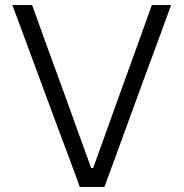

<svg xmlns="http://www.w3.org/2000/svg" viewBox="-20 -733 720 753"><path d="M293 0Q273.5 -53.5 251 -114.5Q228 -175 209 -226L126 -450Q105 -507 78.8 -577.8Q52.5 -648.5 28.5 -713H106Q134.5 -634 167 -544.2Q199.5 -454.5 228.5 -375.5L337.5 -74H345.5L454.5 -377.5Q483.5 -457.5 514.8 -544.2Q546 -631 575.5 -713H651Q627.5 -649 602 -579Q576 -508.5 554.5 -450.5L472 -225Q453 -173.5 431.5 -114Q409.5 -54.5 389.5 0Z"/></svg>

Font: Heraclito Light
Style: Regular
Weight: 300
Designer: Kostas Bartsokas (font) & Cristiano Sobral (main changes)
Foundry: Kostas Bartsokas (font) & Cristiano Sobral (main changes)
Version: Version 1.00;July 8, 2020;FontCreator 13.0.0.2655 64-bit